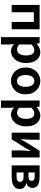

<svg xmlns="http://www.w3.org/2000/svg" viewBox="1490 -2104 828 3848"><g transform="rotate(90 1904.0 -180.0)"><path d="M79.3 0V-559.8H566.3V0H419.6V-444.1H226V0Z M724.3 214.9V-559.8H844L855.4 -501.9H858.2Q893.3 -532.1 935.5 -552.8Q977.7 -573.5 1022.8 -573.5Q1091.7 -573.5 1141 -538.1Q1190.4 -502.6 1216.5 -439.1Q1242.6 -375.6 1242.6 -288.9Q1242.6 -192.9 1208.6 -125Q1174.5 -57.1 1120.3 -21.7Q1066.2 13.8 1004.7 13.8Q968.5 13.8 933.4 -2.2Q898.2 -18.1 866.3 -46.8L871 44.4V214.9ZM972.6 -107.4Q1006 -107.4 1033.1 -126.9Q1060.2 -146.4 1075.9 -186.2Q1091.5 -226.1 1091.5 -286.6Q1091.5 -340.3 1079.9 -377.5Q1068.2 -414.6 1044.1 -433.9Q1020.1 -453.2 980.8 -453.2Q952.5 -453.2 926.2 -439Q900 -424.9 871 -395.7V-148.7Q897.7 -125.3 924 -116.3Q950.2 -107.4 972.6 -107.4Z M1602.3 13.8Q1532.3 13.8 1470.6 -21.1Q1408.9 -55.9 1371 -121.7Q1333.2 -187.5 1333.2 -279.9Q1333.2 -372.8 1371 -438.4Q1408.9 -503.9 1470.6 -538.7Q1532.3 -573.5 1602.3 -573.5Q1654.7 -573.5 1703.1 -553.9Q1751.4 -534.2 1789 -496.4Q1826.6 -458.5 1848.6 -404.2Q1870.6 -349.8 1870.6 -279.9Q1870.6 -187.5 1832.6 -121.7Q1794.7 -55.9 1733.5 -21.1Q1672.3 13.8 1602.3 13.8ZM1602.3 -105.8Q1640.3 -105.8 1666.9 -127.3Q1693.5 -148.9 1707 -188.2Q1720.5 -227.4 1720.5 -279.9Q1720.5 -332.7 1707 -371.7Q1693.5 -410.7 1666.9 -432.3Q1640.3 -454 1602.3 -454Q1564.2 -454 1537.7 -432.3Q1511.1 -410.7 1497.3 -371.7Q1483.5 -332.7 1483.5 -279.9Q1483.5 -227.4 1497.3 -188.2Q1511.1 -148.9 1537.7 -127.3Q1564.2 -105.8 1602.3 -105.8Z M1994.3 214.9V-559.8H2114L2125.4 -501.9H2128.2Q2163.3 -532.1 2205.5 -552.8Q2247.7 -573.5 2292.8 -573.5Q2361.7 -573.5 2411 -538.1Q2460.4 -502.6 2486.5 -439.1Q2512.6 -375.6 2512.6 -288.9Q2512.6 -192.9 2478.6 -125Q2444.5 -57.1 2390.3 -21.7Q2336.2 13.8 2274.7 13.8Q2238.5 13.8 2203.4 -2.2Q2168.2 -18.1 2136.3 -46.8L2141 44.4V214.9ZM2242.6 -107.4Q2276 -107.4 2303.1 -126.9Q2330.2 -146.4 2345.9 -186.2Q2361.5 -226.1 2361.5 -286.6Q2361.5 -340.3 2349.9 -377.5Q2338.2 -414.6 2314.1 -433.9Q2290.1 -453.2 2250.8 -453.2Q2222.5 -453.2 2196.2 -439Q2170 -424.9 2141 -395.7V-148.7Q2167.7 -125.3 2194 -116.3Q2220.2 -107.4 2242.6 -107.4Z M2638.3 0V-559.8H2780.3V-383.2Q2780.3 -340.9 2776.1 -287.8Q2771.9 -234.6 2767.5 -182.4H2771Q2785.6 -208.2 2805.2 -241.8Q2824.7 -275.5 2838.4 -300.5L3001.4 -559.8H3135.7V0H2993.6V-176.4Q2993.6 -218.8 2998.3 -272Q3003 -325.2 3007.4 -377.4H3003.2Q2988.7 -352.4 2969.4 -317.9Q2950.2 -283.5 2935.5 -259.3L2771.8 0Z M3294.3 0V-559.8H3525.3Q3587.7 -559.8 3637.6 -545.8Q3687.5 -531.8 3716.7 -500.1Q3745.8 -468.5 3745.8 -413.4Q3745.8 -374.9 3723.1 -342.5Q3700.3 -310.2 3651.8 -296.8V-292Q3686.1 -284.5 3712.2 -268.3Q3738.4 -252.1 3753.3 -225.8Q3768.3 -199.4 3768.3 -160.9Q3768.3 -103.7 3737.3 -68.3Q3706.2 -33 3654.4 -16.5Q3602.6 0 3538.3 0ZM3437.1 -336.9H3514.1Q3562.9 -336.9 3583.9 -353.5Q3604.9 -370.1 3604.9 -398.1Q3604.9 -428.2 3584.2 -444.7Q3563.5 -461.2 3516.3 -461.2H3437.1ZM3437.1 -98.3H3528.9Q3579.5 -98.3 3602.4 -118.3Q3625.2 -138.2 3625.2 -170.5Q3625.2 -200.1 3601.3 -219.2Q3577.4 -238.4 3526.1 -238.4H3437.1Z"/></g></svg>

Font: Noto Sans HK Thin
Style: Regular
Weight: 100
Designer: Ryoko NISHIZUKA 西塚涼子 (kana, bopomofo & ideographs); Paul D. Hunt (Latin, Greek & Cyrillic); Sandoll Communications 산돌커뮤니
Foundry: Adobe
Version: Version 2.004-H2;hotconv 1.0.118;makeotfexe 2.5.65603